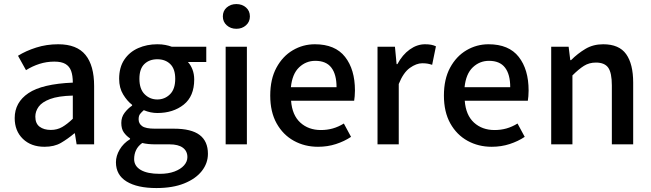

<svg xmlns="http://www.w3.org/2000/svg" viewBox="-20 -724 3265 963"><path d="M203.1 12.2Q135.7 12.2 94.7 -27.6Q53.7 -67.4 53.7 -131.8Q53.7 -210.4 122.6 -256.8Q191.4 -303.2 345.2 -309.6Q345.2 -345.2 336.7 -368.4Q328.1 -391.6 308.1 -403.3Q288.1 -415 252.4 -415Q213.9 -415 178 -403.6Q142.1 -392.1 110.4 -372.1L70.3 -444.3Q109.4 -468.8 161.4 -485.4Q213.4 -502 272 -502Q365.2 -502 408.7 -448.7Q452.1 -395.5 452.1 -292.5V0H364.3L355.5 -55.2H353Q319.3 -26.9 285.6 -7.3Q252 12.2 203.1 12.2ZM234.9 -72.3Q266.6 -72.3 292 -86.9Q317.4 -101.6 345.2 -128.4V-244.6Q272 -242.7 231.2 -227.3Q190.4 -211.9 173.8 -188.7Q157.2 -165.5 157.2 -139.2Q157.2 -104.5 178.7 -88.4Q200.2 -72.3 234.9 -72.3Z M764.6 219.2Q668.9 219.2 615.2 186.5Q561.5 153.8 561.5 89.8Q561.5 58.1 580.1 26.4Q598.6 -5.4 632.3 -25.9V-29.8Q613.8 -42 601.1 -59.8Q588.4 -77.6 588.4 -107.4Q588.4 -136.7 605 -158.4Q621.6 -180.2 642.6 -194.3V-198.2Q617.7 -217.3 597.7 -250.2Q577.6 -283.2 577.6 -328.6Q577.6 -386.2 603.5 -424.8Q629.4 -463.4 673.1 -482.7Q716.8 -502 769 -502Q792 -502 809.3 -498.5Q826.7 -495.1 841.3 -489.7H1014.6V-413.1H922.4Q936 -398.9 945.1 -376Q954.1 -353 954.1 -325.2Q954.1 -241.2 901.4 -199.2Q848.6 -157.2 769 -157.2Q734.9 -157.2 701.2 -171.4Q689.5 -161.1 682.4 -152.1Q675.3 -143.1 675.3 -125.5Q675.3 -104 693.1 -91.3Q710.9 -78.6 756.8 -78.6H852.1Q939.5 -78.6 981.2 -47.1Q1022.9 -15.6 1022.9 47.4Q1022.9 94.7 992.2 133.8Q961.4 172.9 903.8 196Q846.2 219.2 764.6 219.2ZM781.2 147.9Q824.2 147.9 855.2 136.2Q886.2 124.5 903.1 105.5Q919.9 86.4 919.9 64Q919.9 33.7 897 16.8Q874 0 830.6 0H758.8Q740.2 0 723.9 -1.7Q707.5 -3.4 693.4 -6.8Q671.9 8.8 662.4 29.1Q652.8 49.3 652.8 74.2Q652.8 108.9 686 128.4Q719.2 147.9 781.2 147.9ZM769 -225.1Q806.2 -225.1 832.5 -251Q858.9 -276.9 858.9 -328.6Q858.9 -378.4 834 -402.6Q809.1 -426.8 769 -426.8Q729 -426.8 704.1 -402.8Q679.2 -378.9 679.2 -328.6Q679.2 -277.3 705.6 -251.2Q731.9 -225.1 769 -225.1Z M1111.8 0V-489.7H1218.3V0ZM1165.5 -579.6Q1136.7 -579.6 1117.2 -597.2Q1097.7 -614.7 1097.7 -641.6Q1097.7 -669.4 1117.2 -686.5Q1136.7 -703.6 1165.5 -703.6Q1194.3 -703.6 1213.9 -686.5Q1233.4 -669.4 1233.4 -641.6Q1233.4 -614.7 1213.9 -597.2Q1194.3 -579.6 1165.5 -579.6Z M1575.2 12.2Q1508.3 12.2 1453.9 -17.8Q1399.4 -47.9 1367.4 -105.2Q1335.4 -162.6 1335.4 -244.6Q1335.4 -327.1 1366.5 -384.5Q1397.5 -441.9 1448.5 -471.9Q1499.5 -502 1559.1 -502Q1661.1 -502 1710.7 -438.7Q1760.3 -375.5 1760.3 -270Q1760.3 -254.9 1759 -241.2Q1757.8 -227.5 1756.3 -218.8H1439.9Q1445.3 -146.5 1486.3 -109.1Q1527.3 -71.8 1589.4 -71.8Q1621.1 -71.8 1649.4 -79.8Q1677.7 -87.9 1704.6 -104.5L1740.7 -37.6Q1707 -15.1 1665 -1.5Q1623 12.2 1575.2 12.2ZM1439 -286.6H1668Q1668 -351.1 1641.8 -385Q1615.7 -418.9 1561.5 -418.9Q1514.6 -418.9 1480.2 -386.2Q1445.8 -353.5 1439 -286.6Z M1873.5 0V-489.7H1960.9L1969.2 -402.3H1973.1Q1998.5 -449.7 2035.2 -475.8Q2071.8 -502 2111.8 -502Q2129.9 -502 2142.6 -499.5Q2155.3 -497.1 2166.5 -491.7L2147.5 -398.9Q2135.3 -402.8 2124.3 -404.8Q2113.3 -406.7 2097.7 -406.7Q2068.4 -406.7 2035.6 -383.3Q2002.9 -359.9 1980 -302.7V0Z M2446.3 12.2Q2379.4 12.2 2325 -17.8Q2270.5 -47.9 2238.5 -105.2Q2206.5 -162.6 2206.5 -244.6Q2206.5 -327.1 2237.5 -384.5Q2268.6 -441.9 2319.6 -471.9Q2370.6 -502 2430.2 -502Q2532.2 -502 2581.8 -438.7Q2631.3 -375.5 2631.3 -270Q2631.3 -254.9 2630.1 -241.2Q2628.9 -227.5 2627.4 -218.8H2311Q2316.4 -146.5 2357.4 -109.1Q2398.4 -71.8 2460.4 -71.8Q2492.2 -71.8 2520.5 -79.8Q2548.8 -87.9 2575.7 -104.5L2611.8 -37.6Q2578.1 -15.1 2536.1 -1.5Q2494.1 12.2 2446.3 12.2ZM2310.1 -286.6H2539.1Q2539.1 -351.1 2512.9 -385Q2486.8 -418.9 2432.6 -418.9Q2385.7 -418.9 2351.3 -386.2Q2316.9 -353.5 2310.1 -286.6Z M2744.6 0V-489.7H2832L2840.3 -422.4H2844.2Q2877.4 -455.6 2916.3 -478.8Q2955.1 -502 3005.4 -502Q3085.4 -502 3120.6 -452.4Q3155.8 -402.8 3155.8 -309.6V0H3048.8V-295.4Q3048.8 -358.4 3030.8 -384.3Q3012.7 -410.2 2968.8 -410.2Q2935.1 -410.2 2908.9 -393.8Q2882.8 -377.4 2851.1 -345.7V0Z"/></svg>

Font: Varta Light
Style: Bold
Weight: 700
Version: Version 1.004